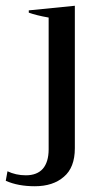

<svg xmlns="http://www.w3.org/2000/svg" viewBox="-38 -524 367 667"><path d="M-18 104C11 117 45 123 83 123C125 123 159 112 184 90C209 69 222 36 222 -9C222 -9 222 -504 222 -504C222 -504 62 -488 62 -488C62 -488 62 -480 62 -480C79 -474 102 -468 131 -463C131 -463 131 -5 131 -5C131 24 124 47 111 62C98 77 78 85 52 85C28 85 7 80 -12 71C-12 71 -18 104 -18 104Z"/></svg>

Font: BUSH 25 TRIRONG 0515 A
Style: Regular
Weight: 400
Designer: Katatrad Team
Foundry: CadsonDemak